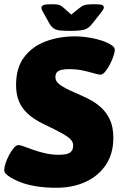

<svg xmlns="http://www.w3.org/2000/svg" viewBox="-40 -880 563 908"><path d="M226 8Q171 8 128 0.5Q85 -7 55 -19Q25 -31 8 -42Q-5 -51 -12.5 -58Q-20 -65 -20 -77Q-20 -89 -13.5 -108.5Q-7 -128 3.5 -147.5Q14 -167 25.5 -180.5Q37 -194 47 -194Q56 -194 74.5 -187Q93 -180 118.5 -171Q144 -162 174.5 -155Q205 -148 239 -148Q260 -148 275 -151.5Q290 -155 298 -165Q306 -175 306 -192Q306 -207 295 -219.5Q284 -232 255 -248.5Q226 -265 171 -291Q145 -303 121 -319Q97 -335 77.5 -356.5Q58 -378 47 -408Q36 -438 36 -479Q36 -559 74 -609.5Q112 -660 175.5 -684Q239 -708 315 -708Q337 -708 362.5 -705Q388 -702 413 -696Q438 -690 458 -682Q479 -673 491 -664Q503 -655 503 -644Q503 -634 496.5 -614.5Q490 -595 479.5 -575Q469 -555 457.5 -541Q446 -527 435 -527Q425 -527 403.5 -533.5Q382 -540 352.5 -546.5Q323 -553 286 -553Q265 -553 250.5 -549.5Q236 -546 229 -538Q222 -530 222 -515Q222 -499 235 -486.5Q248 -474 269.5 -463Q291 -452 316 -441Q347 -428 379 -412Q411 -396 437.5 -372Q464 -348 480 -313.5Q496 -279 496 -228Q496 -154 461 -101Q426 -48 365 -20Q304 8 226 8ZM407 -860Q433 -860 442 -856.5Q451 -853 451 -845Q451 -840 448 -835Q445 -830 439 -822L398 -770Q379 -745 357.5 -739.5Q336 -734 292 -734Q263 -734 244 -736Q225 -738 213.5 -746Q202 -754 193 -770L164 -822Q160 -829 158 -834Q156 -839 156 -843Q156 -853 167 -856.5Q178 -860 203 -860Q225 -860 236.5 -857.5Q248 -855 261 -843L297 -811L337 -843Q353 -856 369 -858Q385 -860 407 -860Z"/></svg>

Font: Asap Black
Style: Italic
Weight: 900
Italic angle: -6°
Designer: Pablo Cosgaya
Foundry: Omnibus-Type
Version: Version 3.001